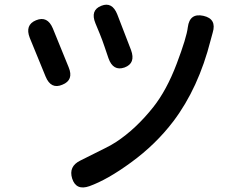

<svg xmlns="http://www.w3.org/2000/svg" viewBox="-20 -772 1040 825"><path d="M364 28Q307 48 290 -5Q274 -57 325 -82L431 -135Q456 -147 479 -162Q564 -218 638 -311Q696 -384 739 -497.5Q782 -611 787 -655Q795 -717 854 -704Q912 -691 894 -632Q892 -627 885 -599Q833 -394 725 -251Q649 -151 543 -74Q442 0 364 28ZM248 -408Q199 -387 176 -443L108 -609Q86 -665 135 -685Q184 -705 207 -650L275 -483Q298 -428 248 -408ZM515 -482Q466 -465 446 -522L429 -572Q420 -599 409 -626L390 -672Q367 -728 415 -747Q462 -766 484 -710L543 -557Q564 -500 515 -482Z"/></svg>

Font: Resource Han Rounded TW Medium
Style: Regular
Weight: 500
Designer: Cyano Hao (round all glyphs); Ryoko NISHIZUKA 西塚涼子 (kana, bopomofo & ideographs); Paul D. Hunt (Latin, Greek & Cyrillic)
Foundry: Cyano Hao
Version: 0.990